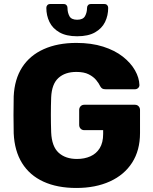

<svg xmlns="http://www.w3.org/2000/svg" viewBox="-20 -923 760 953"><path d="M359 10Q264 10 195.5 -21.5Q127 -53 89.5 -113.5Q52 -174 48 -261Q47 -304 47 -352.5Q47 -401 48 -445Q52 -530 90 -589Q128 -648 197 -679Q266 -710 359 -710Q434 -710 492 -691.5Q550 -673 589.5 -642Q629 -611 650 -574Q671 -537 672 -501Q672 -492 665.5 -486Q659 -480 650 -480H504Q493 -480 487.5 -483.5Q482 -487 478 -494Q471 -509 457.5 -525.5Q444 -542 420.5 -554Q397 -566 359 -566Q303 -566 270 -536Q237 -506 234 -440Q231 -354 234 -266Q237 -196 271 -165Q305 -134 362 -134Q399 -134 428.5 -147Q458 -160 475 -187.5Q492 -215 492 -258V-277H398Q387 -277 380 -284.5Q373 -292 373 -303V-377Q373 -388 380 -395.5Q387 -403 398 -403H650Q661 -403 668 -395.5Q675 -388 675 -377V-263Q675 -177 636 -116Q597 -55 525.5 -22.5Q454 10 359 10ZM363 -743Q309 -743 275 -762.5Q241 -782 225.5 -814Q210 -846 210 -884Q210 -892 215 -897.5Q220 -903 229 -903H296Q305 -903 310 -897.5Q315 -892 315 -884Q315 -861 324.5 -843Q334 -825 363 -825Q392 -825 402 -843Q412 -861 412 -884Q412 -892 417 -897.5Q422 -903 431 -903H498Q507 -903 512 -897.5Q517 -892 517 -884Q517 -846 501.5 -814Q486 -782 452 -762.5Q418 -743 363 -743Z"/></svg>

Font: DVN-Rubik
Style: Bold
Weight: 700
Designer: Hubert and Fischer
Foundry: Hubert & Fischer
Version: Version 2.102